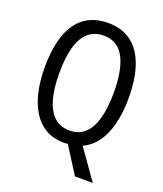

<svg xmlns="http://www.w3.org/2000/svg" viewBox="-160 -829 939 1103"><g transform="rotate(20 309.5 -277.0)"><path d="M567 -358Q567 -268 549 -198Q531 -128 497 -81Q463 -34 412 -11L540 170H431L328 8Q324 9 318 9.5Q312 10 307 10Q239 10 191 -18.5Q143 -47 112.5 -97.5Q82 -148 67.5 -215Q53 -282 53 -359Q53 -477 81.5 -558.5Q110 -640 167.5 -682Q225 -724 311 -724Q394 -724 451 -682Q508 -640 537.5 -558Q567 -476 567 -358ZM143 -358Q143 -264 161.5 -199Q180 -134 217 -100.5Q254 -67 310 -67Q366 -67 402.5 -100Q439 -133 457.5 -198Q476 -263 476 -358Q476 -500 435.5 -573.5Q395 -647 311 -647Q254 -647 216.5 -614Q179 -581 161 -516.5Q143 -452 143 -358Z"/></g></svg>

Font: Noto Sans Khmer Condensed
Style: Regular
Weight: 400
Width: 3
Designer: Danh Hong and the Monotype Design Team
Foundry: Monotype Imaging Inc.
Version: Version 2.004